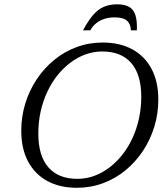

<svg xmlns="http://www.w3.org/2000/svg" viewBox="-20 -882 780 912"><path d="M162 -247.5Q162 -142 209.8 -87.2Q257.5 -32.5 347.5 -32.5Q388.5 -32.5 426.5 -46.2Q464.5 -60 498.5 -85.5Q532.5 -111 560.5 -146.2Q588.5 -181.5 608.8 -225Q629 -268.5 640 -318.5Q651 -368.5 651 -422.5Q651 -528 603.2 -582.8Q555.5 -637.5 465.5 -637.5Q425 -637.5 386.8 -623.8Q348.5 -610 314.5 -584.5Q280.5 -559 252.5 -523.8Q224.5 -488.5 204.2 -445Q184 -401.5 173 -351.8Q162 -302 162 -247.5ZM732 -409Q732 -342 713 -280Q694 -218 659 -165.2Q624 -112.5 576 -73Q528 -33.5 469.5 -11.8Q411 10 345 10Q264 10 204.8 -22.2Q145.5 -54.5 113.2 -115.2Q81 -176 81 -261Q81 -328 100 -390Q119 -452 154 -504.8Q189 -557.5 237 -597Q285 -636.5 343.5 -658.2Q402 -680 468 -680Q549 -680 608.2 -647.8Q667.5 -615.5 699.8 -555Q732 -494.5 732 -409ZM524 -799.5Q497.5 -799.5 475.5 -792.2Q453.5 -785 436.8 -771.5Q420 -758 409 -738H374.5Q400 -786 424 -812.8Q448 -839.5 475.2 -850.5Q502.5 -861.5 536.5 -861.5Q572 -861.5 593.2 -849.5Q614.5 -837.5 623.2 -810.2Q632 -783 630 -738H601.5Q601.5 -766 584.2 -782.8Q567 -799.5 524 -799.5Z"/></svg>

Font: Newsreader 16pt
Style: Italic
Weight: 400
Italic angle: -17°
Designer: Hugues Gentile
Foundry: Production Type
Version: Version 1.003